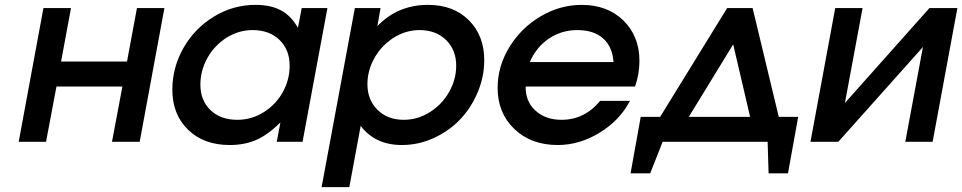

<svg xmlns="http://www.w3.org/2000/svg" viewBox="-20 -585 3969 792"><path d="M57.1 0 159.2 -551.8H272.9L231.9 -331.1H503.9L544.9 -551.8H658.2L556.2 0H441.9L484.9 -228H212.9L169.9 0Z M1121.6 0 1136.7 -80.1Q1086.4 -29.8 1038.1 -8.3Q989.7 13.2 927.7 13.2Q820.3 13.2 755.6 -50Q690.9 -113.3 690.9 -214.8Q690.9 -306.6 736.8 -387.2Q782.7 -467.8 862.1 -516.4Q941.4 -564.9 1033.7 -564.9Q1097.2 -564.9 1139.2 -542.2Q1181.2 -519.5 1209 -470.2L1224.6 -551.8H1330.6L1228 0ZM806.6 -235.8Q806.6 -170.9 848.1 -130.9Q889.6 -90.8 959 -90.8Q1017.6 -90.8 1067.6 -122.1Q1117.7 -153.3 1146.2 -204.6Q1174.8 -255.9 1174.8 -314Q1174.8 -379.4 1133.1 -420.2Q1091.3 -460.9 1022 -460.9Q963.9 -460.9 913.8 -429Q863.8 -397 835.2 -345.2Q806.6 -293.5 806.6 -235.8Z M1306.6 187 1443.8 -551.8H1549.8L1536.6 -477.1Q1620.1 -564.9 1745.6 -564.9Q1850.6 -564.9 1914.1 -501.5Q1977.5 -438 1977.5 -336.9Q1977.5 -269 1950.7 -204.8Q1923.8 -140.6 1878.4 -92.8Q1833 -44.9 1769.8 -15.9Q1706.5 13.2 1637.7 13.2Q1527.3 13.2 1467.8 -65.9L1420.9 187ZM1495.6 -237.8Q1495.6 -173.3 1537.1 -132.1Q1578.6 -90.8 1645.5 -90.8Q1702.6 -90.8 1752.9 -122.3Q1803.2 -153.8 1832.5 -205.6Q1861.8 -257.3 1861.8 -314Q1861.8 -378.9 1820.1 -419.9Q1778.3 -460.9 1710.4 -460.9Q1653.3 -460.9 1603.3 -429Q1553.2 -397 1524.4 -345.5Q1495.6 -293.9 1495.6 -237.8Z M2455.6 -168.9H2578.6Q2536.1 -87.9 2453.1 -37.4Q2370.1 13.2 2280.8 13.2Q2170.4 13.2 2101.6 -53Q2032.7 -119.1 2032.7 -222.2Q2032.7 -311.5 2081.3 -390.9Q2129.9 -470.2 2210.2 -517.6Q2290.5 -564.9 2379.4 -564.9Q2485.4 -564.9 2551.5 -500.5Q2617.7 -436 2617.7 -333Q2617.7 -280.3 2599.6 -228H2148.4Q2147 -167.5 2188.2 -129.2Q2229.5 -90.8 2296.4 -90.8Q2391.1 -90.8 2455.6 -168.9ZM2165.5 -329.1H2510.7Q2506.8 -391.6 2468 -426.3Q2429.2 -460.9 2361.8 -460.9Q2296.4 -460.9 2244.4 -426Q2192.4 -391.1 2165.5 -329.1Z M2581.1 129.9 2623 -103H2703.1L2979.5 -551.8H3084.5L3192.4 -103H3272.5L3230.5 129.9H3150.4L3146.5 0H2713.4L2662.1 129.9ZM2821.3 -103H3074.2L3004.4 -401.9Z M3323.2 0 3425.3 -551.8H3538.1L3465.3 -160.2L3814 -551.8H3929.2L3827.1 0H3714.4L3787.1 -391.1L3438 0Z"/></svg>

Font: Involve SemiBold Oblique
Style: Italic
Weight: 600
Italic angle: -10.5°
Designer: Stefan Peev
Foundry: Context Ltd.
Version: Version 1.001